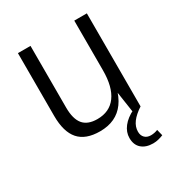

<svg xmlns="http://www.w3.org/2000/svg" viewBox="-174 -656 899 965"><g transform="rotate(-30 276.0 -173.5)"><path d="M145 -182Q145 -116 171 -84.5Q197 -53 253 -53Q324 -53 361.5 -104Q399 -155 399 -252L427 -319V-258Q427 -128 378 -60.5Q329 7 234 7Q151 7 111.5 -38Q72 -83 72 -176V-540H145ZM472 0H424L399 -167V-540H472ZM435 193Q393 193 368.5 171.5Q344 150 344 110Q344 76 367 46.5Q390 17 433 -4L472 0Q435 24 416 49.5Q397 75 397 104Q397 126 410 139Q423 152 445 152Q466 152 485 144L494 180Q482 185 466.5 189Q451 193 435 193Z"/></g></svg>

Font: Pathway Extreme SemiCondensed Light
Style: Regular
Weight: 300
Width: 4
Version: Version 1.001;gftools[0.9.26]